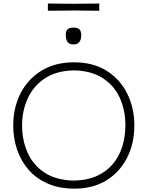

<svg xmlns="http://www.w3.org/2000/svg" viewBox="-20 -1088 858 1117"><path d="M412.5 9.5Q325 9.5 258.5 -19.5Q192 -48.5 147.2 -99.2Q102.5 -150 79.8 -216.5Q57 -283 57 -357.5Q57 -461.5 99.5 -544.8Q142 -628 221.2 -676.8Q300.5 -725.5 410.5 -725.5Q522 -725.5 600.5 -676Q679 -626.5 720.2 -543.2Q761.5 -460 761.5 -358Q761.5 -252.5 719 -169.5Q676.5 -86.5 598.5 -38.5Q520.5 9.5 412.5 9.5ZM410.5 -37.5Q489 -39 545.8 -65.5Q602.5 -92 638.8 -136.5Q675 -181 692.2 -238Q709.5 -295 709.5 -358Q709.5 -448.5 676.2 -520.2Q643 -592 576.5 -634.2Q510 -676.5 410.5 -678.5Q308 -676.5 241 -632Q174 -587.5 141.2 -515.2Q108.5 -443 108.5 -358Q108.5 -272.5 140.5 -200.2Q172.5 -128 239.2 -83.8Q306 -39.5 410.5 -37.5ZM407 -829.5Q384 -829.5 373.5 -843Q363 -856.5 363 -887Q363 -909 373.5 -918.2Q384 -927.5 408 -927.5Q431.5 -927.5 442 -917.2Q452.5 -907 452.5 -883.5Q452.5 -829.5 407 -829.5ZM258.5 -1025.5V-1067.5Q292.5 -1067 330 -1066.8Q367.5 -1066.5 408 -1066Q448.5 -1066.5 486 -1066.8Q523.5 -1067 557.5 -1067.5V-1025.5Q523.5 -1025.5 486 -1026Q448.5 -1026.5 408 -1027Q367.5 -1026.5 330 -1026Q292.5 -1025.5 258.5 -1025.5Z"/></svg>

Font: Commissioner Loud ExtraLight
Style: Regular
Weight: 200
Designer: Kostas Bartsokas
Foundry: Kostas Bartsokas
Version: Version 1.000; ttfautohint (v1.8.3)